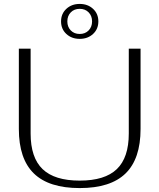

<svg xmlns="http://www.w3.org/2000/svg" viewBox="-20 -948 812 978"><path d="M76 -291V-700H136V-268Q136 -145 197 -86.5Q258 -28 386 -28Q514 -28 575 -86.5Q636 -145 636 -268V-700H696V-291Q696 -139 619.5 -64.5Q543 10 386 10Q229 10 152.5 -64.5Q76 -139 76 -291ZM291 -839Q291 -878 318 -903Q345 -928 386 -928Q427 -928 454 -903Q481 -878 481 -839Q481 -800 454 -775Q427 -750 386 -750Q345 -750 318 -775Q291 -800 291 -839ZM449 -839Q449 -867 431.5 -885Q414 -903 386 -903Q358 -903 340.5 -885Q323 -867 323 -839Q323 -811 340.5 -793Q358 -775 386 -775Q414 -775 431.5 -793Q449 -811 449 -839Z"/></svg>

Font: Fahkwang ExtraLight
Style: Regular
Weight: 275
Designer: Suppakit Chalermlarp | Katatrad Co.,Ltd.
Foundry: Cadson Demak Co.,Ltd.
Version: Version 1.000; ttfautohint (v1.6)